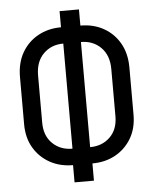

<svg xmlns="http://www.w3.org/2000/svg" viewBox="-55 -816 710 888"><g transform="rotate(-5 300.0 -372.5)"><path d="M255 25V-55Q195 -55 148 -81Q101 -107 73.5 -153.5Q46 -200 46 -263V-482Q46 -547 73 -594.5Q100 -642 147.5 -668.5Q195 -695 255 -695V-770H345V-695Q406 -695 453 -668.5Q500 -642 527 -594.5Q554 -547 554 -482V-263Q554 -200 526.5 -153.5Q499 -107 452 -81Q405 -55 345 -55V25ZM259 -131V-619Q203 -619 166.5 -582.5Q130 -546 130 -482V-263Q130 -202 166.5 -166.5Q203 -131 259 -131ZM341 -131Q397 -131 433.5 -166.5Q470 -202 470 -263V-482Q470 -546 433.5 -582.5Q397 -619 341 -619Z"/></g></svg>

Font: JetBrainsMonoNL NFM
Style: Regular
Weight: 400
Monospace: yes
Designer: Philipp Nurullin, Konstantin Bulenkov
Foundry: JetBrains
Version: Version 2.304; ttfautohint (v1.8.4.7-5d5b);Nerd Fonts 3.3.0